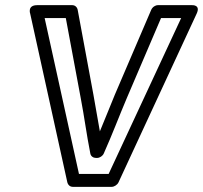

<svg xmlns="http://www.w3.org/2000/svg" viewBox="-20 -699 787 744"><path d="M286 -25 153 -629H235L293 -318C307 -245 315 -180 330 -104C332 -93 342 -87 352 -87H356C367 -87 378 -95 382 -104C416 -180 440 -245 471 -318L604 -629H682L401 -25ZM241 8C243 17 251 25 262 25H413C422 25 434 18 439 8L742 -646C759 -682 723 -679 723 -679H592C582 -679 571 -672 566 -661L425 -332C404 -282 387 -237 367 -190C359 -236 351 -282 342 -332L281 -661C279 -671 271 -679 260 -679H124C85 -679 97 -646 97 -646Z"/></svg>

Font: Falling Sky
Style: ExtOuObl
Weight: 400
Designer: Paul D. Hunt
Foundry: Adobe Systems Incorporated
Version: Version 1.02